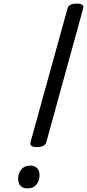

<svg xmlns="http://www.w3.org/2000/svg" viewBox="-20 -1035 484 1069"><path d="M186 -216Q142 -216 150 -244L356 -988Q360 -1002 372.5 -1008.5Q385 -1015 407 -1015Q451 -1015 443 -988L238 -244Q234 -230 221 -223Q208 -216 186 -216ZM131 14Q109 14 95 0.5Q81 -13 81 -39Q80 -67 97.5 -90Q115 -113 151 -113Q172 -113 186 -99.5Q200 -86 200 -60Q201 -32 184 -9Q167 14 131 14Z"/></svg>

Font: Playwrite AU NSW
Style: Regular
Weight: 400
Designer: Veronika Burian, José Scaglione
Foundry: TypeTogether
Version: Version 1.002